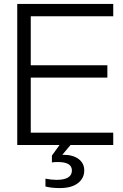

<svg xmlns="http://www.w3.org/2000/svg" viewBox="-20 -740 630 980"><path d="M68 -720H558V-657H137V-407H528V-344H137V-63H558V0H340L298 50H303Q352 50 381 71.5Q410 93 410 130Q410 170 377.5 195Q345 220 285 220Q244 220 212 212V172Q244 178 268 178Q347 178 347 130Q347 87 275 87Q255 87 245 89V54L284 0H68Z"/></svg>

Font: Aspekta 300
Style: Regular
Weight: 300
Designer: Ivo Dolenc
Version: Version 2.000